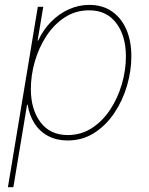

<svg xmlns="http://www.w3.org/2000/svg" viewBox="-20 -569 616 793"><path d="M12.7 204.1 136.2 -541H158.7L135.3 -401.4H137.7Q158.2 -445.8 190.9 -479Q223.6 -512.2 264.2 -530.5Q304.7 -548.8 348.6 -548.8Q403.8 -548.8 442.6 -521.7Q481.4 -494.6 502 -447Q522.5 -399.4 522.5 -336.4Q522.5 -275.9 504.4 -214.4Q486.3 -152.8 451.9 -101.8Q417.5 -50.8 368.9 -19.8Q320.3 11.2 259.3 11.2Q213.9 11.2 179.2 -7.1Q144.5 -25.4 122.8 -58.8Q101.1 -92.3 94.2 -136.7H91.8L35.2 204.1ZM259.8 -11.2Q315.4 -11.2 359.9 -40.3Q404.3 -69.3 435.5 -116.9Q466.8 -164.6 483.4 -221.9Q500 -279.3 500 -335.9Q500 -420.9 460.2 -473.6Q420.4 -526.4 348.1 -526.4Q292 -526.4 247.6 -497.3Q203.1 -468.3 171.9 -420.7Q140.6 -373 124 -315.4Q107.4 -257.8 107.4 -201.2Q107.4 -117.2 147.2 -64.2Q187 -11.2 259.8 -11.2Z"/></svg>

Font: Inter 17pt Thin
Style: Italic
Weight: 250
Italic angle: -9.3988°
Version: Version 4.001;git-66647c0bb